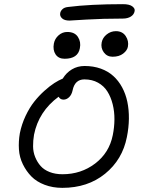

<svg xmlns="http://www.w3.org/2000/svg" viewBox="-20 -947 691 931"><path d="M316.9 -847.2Q292.5 -847.2 280.8 -858.2Q269 -869.1 272 -883.8Q273.9 -894 283 -902.6Q292 -911.1 309.1 -913.1Q417 -926.8 576.2 -926.8Q607.9 -926.8 621.8 -916Q635.7 -905.3 632.8 -893.1Q629.9 -876.5 614.5 -866.7Q599.1 -856.9 575.2 -856.9Q478.5 -856.9 398.9 -852.1Q319.3 -847.2 316.9 -847.2ZM525.9 -671.9Q499 -671.9 483.4 -693.1Q467.8 -714.4 473.1 -741.2Q477.5 -764.2 497.3 -780Q517.1 -795.9 542 -795.9Q573.7 -795.9 589.6 -772Q605.5 -748 600.1 -720.2Q596.7 -702.1 577.1 -687Q557.6 -671.9 525.9 -671.9ZM293 -662.1Q263.7 -662.1 249.5 -683.3Q235.4 -704.6 241.2 -735.8Q245.6 -759.3 263.9 -775.6Q282.2 -792 306.2 -792Q342.3 -792 357.9 -767.8Q373.5 -743.7 367.2 -712.9Q357.9 -662.1 293 -662.1ZM282.2 -36.1Q235.4 -36.1 196.3 -51Q157.2 -65.9 132.3 -91.3Q107.4 -116.7 90.8 -150.6Q74.2 -184.6 71.8 -222.7Q69.3 -260.7 76.2 -300.8Q85 -344.7 104.2 -385.3Q123.5 -425.8 146.2 -454.3Q168.9 -482.9 195.3 -506.6Q221.7 -530.3 243.4 -544.2Q265.1 -558.1 284.2 -565.9Q301.3 -594.2 328.6 -610.6Q356 -627 390.1 -627Q433.1 -627 468.5 -614.3Q503.9 -601.6 529.3 -578.6Q554.7 -555.7 572 -523.7Q589.4 -491.7 597.4 -453.4Q605.5 -415 605 -371.6Q604.5 -328.1 595.2 -282.2Q573.7 -172.9 489.5 -104.5Q405.3 -36.1 282.2 -36.1ZM145 -293.9Q140.1 -265.1 140.4 -237.5Q140.6 -210 150.6 -185.3Q160.6 -160.6 177 -142.1Q193.4 -123.5 220.7 -112.8Q248 -102.1 283.2 -102.1Q373 -102.1 441.4 -154.1Q509.8 -206.1 526.9 -292Q534.7 -330.6 534.9 -368.4Q535.2 -406.2 526.4 -441.4Q517.6 -476.6 500.7 -503.4Q483.9 -530.3 455.3 -546.1Q426.8 -562 389.2 -562Q342.8 -562 332 -508.8Q327.6 -487.8 315.2 -475.8Q302.7 -463.9 288.1 -463.9Q272 -463.9 264.2 -478Q167.5 -406.7 145 -293.9Z"/></svg>

Font: Shantell Sans Irregular
Style: Italic
Weight: 300
Italic angle: -11.31°
Designer: Stephen Nixon, Anya Danilova, Shantell Martin
Foundry: Arrow Type
Version: Version 1.006;[9816181b4]